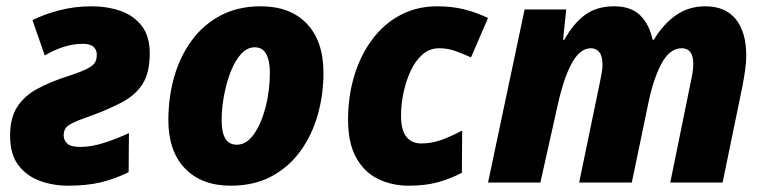

<svg xmlns="http://www.w3.org/2000/svg" viewBox="-20 -579 2428 609"><path d="M196 10Q148 10 106 -5.5Q64 -21 38 -55.5Q12 -90 12 -149Q12 -204 34 -239Q56 -274 98 -297Q140 -320 200 -339Q240 -352 258.5 -362Q277 -372 282 -382Q287 -392 287 -406Q287 -421 276.5 -430.5Q266 -440 242 -440Q212 -440 181 -430Q150 -420 122 -403L83 -515Q120 -534 169 -546.5Q218 -559 270 -559Q320 -559 362 -544.5Q404 -530 429.5 -497Q455 -464 455 -410Q455 -349 432.5 -313Q410 -277 364 -253Q318 -229 250 -205Q213 -192 197.5 -181.5Q182 -171 182 -150Q182 -134 193.5 -123.5Q205 -113 235 -113Q271 -113 313.5 -127Q356 -141 389 -157L388 -33Q346 -12 301 -1Q256 10 196 10Z M712 10Q619 10 566.5 -45Q514 -100 514 -198Q514 -270 532.5 -335Q551 -400 588 -450.5Q625 -501 680 -530Q735 -559 807 -559Q901 -559 953.5 -503.5Q1006 -448 1006 -348Q1006 -278 987.5 -213.5Q969 -149 932 -98.5Q895 -48 840 -19Q785 10 712 10ZM731 -120Q762 -120 785.5 -153.5Q809 -187 822.5 -239.5Q836 -292 836 -349Q836 -386 824.5 -407.5Q813 -429 788 -429Q764 -429 744.5 -407.5Q725 -386 711.5 -351Q698 -316 690.5 -275.5Q683 -235 683 -197Q683 -120 731 -120Z M1276 10Q1224 10 1180 -11Q1136 -32 1110 -78.5Q1084 -125 1084 -199Q1084 -273 1103.5 -338Q1123 -403 1160 -453Q1197 -503 1249.5 -531Q1302 -559 1367 -559Q1413 -559 1451.5 -549.5Q1490 -540 1528 -522L1474 -397Q1450 -408 1425 -417Q1400 -426 1373 -426Q1343 -426 1320.5 -406.5Q1298 -387 1283 -355Q1268 -323 1260 -285.5Q1252 -248 1252 -212Q1252 -166 1269 -145Q1286 -124 1316 -124Q1350 -124 1381 -135.5Q1412 -147 1446 -165L1445 -31Q1409 -12 1369 -1Q1329 10 1276 10Z M1528 0 1644 -549H1776L1766 -453H1770Q1799 -505 1836 -532Q1873 -559 1928 -559Q1981 -559 2010 -531Q2039 -503 2050 -453H2054Q2084 -503 2124.5 -531Q2165 -559 2217 -559Q2281 -559 2314 -518Q2347 -477 2347 -402Q2347 -382 2343.5 -357Q2340 -332 2335 -306L2272 0H2106L2170 -314Q2173 -328 2176 -344Q2179 -360 2179 -376Q2179 -426 2142 -426Q2104 -426 2077.5 -376Q2051 -326 2035 -245L1984 0H1817L1882 -314Q1885 -328 1888 -344.5Q1891 -361 1891 -373Q1891 -401 1881 -413.5Q1871 -426 1854 -426Q1820 -426 1794 -379Q1768 -332 1749 -246L1694 0Z"/></svg>

Font: Noto Sans Disp ExtBd
Style: Italic
Weight: 800
Italic angle: -12°
Designer: Monotype Design Team
Foundry: Monotype Imaging Inc.
Version: Version 2.000;GOOG;noto-source:20170915:90ef993387c0